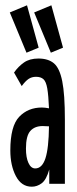

<svg xmlns="http://www.w3.org/2000/svg" viewBox="-20 -694 290 725"><path d="M100 11Q61 11 40 -29Q19 -69 19 -126Q19 -218 52.5 -253Q86 -288 138 -288Q150 -288 165 -285Q163 -334 158.5 -360Q154 -386 144 -395Q134 -404 116 -404Q100 -404 88 -396Q76 -388 62 -369L33 -420Q49 -443 70.5 -458Q92 -473 125 -473Q162 -473 183.5 -455Q205 -437 215 -387.5Q225 -338 225 -243V0H166V-54Q155 -15 137.5 -2Q120 11 100 11ZM78 -133Q78 -99 87.5 -78.5Q97 -58 113 -58Q139 -58 151.5 -96Q164 -134 165 -217Q153 -218 141 -218Q111 -218 94.5 -199.5Q78 -181 78 -133ZM80 -495 17 -647 82 -674 126 -514ZM172 -495 109 -647 174 -674 218 -514Z"/></svg>

Font: Inconsolata UltraCondensed SemiBold
Style: Regular
Weight: 600
Width: 1
Monospace: yes
Designer: Raph Levien, Cyreal, Brenton Simpson
Foundry: Raph Levien, Cyreal, Google
Version: Version 3.001; ttfautohint (v1.8.2.53-6de2)